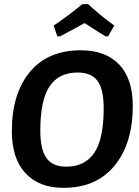

<svg xmlns="http://www.w3.org/2000/svg" viewBox="-20 -894 671 924"><path d="M256 -719 238 -771Q302 -813 376 -874H404Q466 -817 530 -771L500 -719H488Q459 -736 387 -783Q376 -776 269 -719ZM369 -652Q488 -652 553.5 -583.5Q619 -515 619 -384Q619 -204 531.5 -97Q444 10 286 10Q168 10 102.5 -60.5Q37 -131 37 -263Q37 -443 123.5 -547.5Q210 -652 369 -652ZM353 -545Q263 -545 218.5 -478.5Q174 -412 174 -266Q174 -175 203.5 -133.5Q233 -92 299 -92Q389 -92 434 -159Q479 -226 479 -373Q479 -464 449.5 -504.5Q420 -545 353 -545Z"/></svg>

Font: Alegreya Sans SC
Style: Bold Italic
Weight: 700
Italic angle: -7°
Designer: Juan Pablo del Peral
Foundry: Huerta Tipografica
Version: Version 2.007